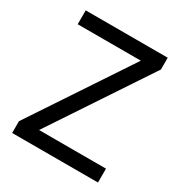

<svg xmlns="http://www.w3.org/2000/svg" viewBox="-168 -836 907 959"><g transform="rotate(30 286.0 -357.0)"><path d="M533 0H38V-68L414 -634H50V-714H523V-646L147 -80H533Z"/></g></svg>

Font: Noto Sans Georgian
Style: Regular
Weight: 400
Designer: Monotype Design Team, Akaki Razmadze
Foundry: Google LLC
Version: Version 2.002